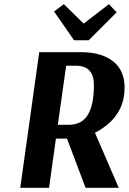

<svg xmlns="http://www.w3.org/2000/svg" viewBox="-20 -900 618 920"><path d="M239 -845 286 -880 381 -787 502 -880 539 -841 405 -707H335ZM168 -650H368Q466 -650 521.5 -606.5Q577 -563 577 -480Q577 -426 557.5 -384Q538 -342 505.5 -312.5Q473 -283 435 -264L549 0H390L301 -236H248L215 0H77ZM297 -585 257 -302H309Q372 -302 401 -350Q430 -398 430 -492Q430 -585 345 -585Z"/></svg>

Font: Arsenal SC
Style: Bold Italic
Weight: 700
Italic angle: -9.10001°
Designer: Andrij Shevchenko
Foundry: Stairsfor
Version: Version 2.001; ttfautohint (v1.8.4.7-5d5b)